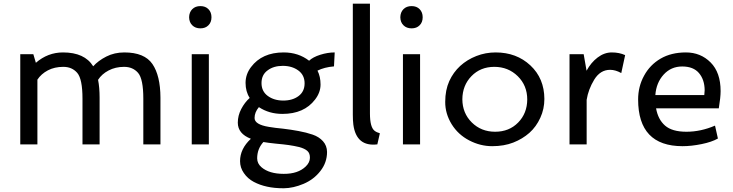

<svg xmlns="http://www.w3.org/2000/svg" viewBox="-20 -782 3970 1040"><path d="M89.8 0V-488.3H160.6L174.3 -441.9Q238.8 -498 321.3 -498Q438.5 -498 484.9 -422.9Q511.7 -453.1 555.7 -475.6Q599.6 -498 653.3 -498Q762.7 -498 805.7 -435.1Q848.6 -372.1 849.1 -253.4V0H756.3V-247.6Q756.3 -354 728 -387.2Q699.7 -419.9 652.3 -419.9Q605.5 -419.9 568.4 -400.4Q531.2 -380.9 511.2 -349.6Q519.5 -308.6 519.5 -253.4V0H426.8V-247.6Q426.8 -354 398.4 -387.2Q370.1 -419.9 323.2 -419.9Q275.4 -419.9 239.3 -400.9Q203.1 -381.8 182.6 -350.6V0Z M1018.6 0V-488.3H1111.3V0ZM1021.5 -645Q1004.9 -661.1 1004.4 -688.5Q1004.9 -715.8 1021.5 -732.4Q1038.1 -749 1065.4 -749Q1092.8 -749 1108.9 -732.4Q1125.5 -715.8 1125.5 -688.5Q1125.5 -661.1 1108.9 -645Q1092.8 -628.4 1065.4 -628.4Q1038.1 -628.4 1021.5 -645Z M1373 75.7Q1373 104 1396.5 124Q1438.5 159.7 1516.6 159.7Q1593.8 160.2 1635.7 120.1Q1658.2 98.6 1658.7 73.2Q1659.2 47.9 1644.5 35.2Q1629.9 22.5 1601.1 14.6Q1572.3 7.8 1544.9 3.9Q1517.6 0 1474.6 -3.9Q1431.6 -8.3 1406.7 -12.7Q1373 24.4 1373 75.7ZM1629.9 -330.6Q1629.9 -375.5 1595.7 -400.4Q1561.5 -425.3 1511.7 -425.3Q1461.9 -425.3 1429.7 -400.9Q1396.5 -377 1396.5 -332Q1396.5 -287.1 1430.7 -262.2Q1464.8 -237.3 1514.6 -237.3Q1564.5 -237.3 1597.2 -261.7Q1629.9 -286.1 1629.9 -330.6ZM1280.3 90.8Q1280.3 23.9 1338.9 -30.3Q1268.1 -57.6 1268.1 -117.7Q1268.1 -155.8 1286.6 -191.4Q1305.2 -227.1 1332.5 -251.5Q1310.1 -286.1 1310.1 -333Q1310.1 -379.9 1339.8 -418.9Q1399.4 -498 1516.6 -498Q1596.2 -498 1654.3 -453.1Q1674.8 -472.7 1714.8 -485.4Q1754.9 -498 1793 -498L1789.1 -422.4Q1736.8 -418 1699.7 -399.4Q1716.3 -367.2 1716.3 -324.2Q1716.3 -281.2 1686.5 -242.7Q1627.4 -165 1509.8 -165Q1437.5 -165 1382.3 -201.7Q1358.9 -173.8 1358.9 -143.1Q1358.4 -107.4 1436.5 -94.7Q1470.7 -88.9 1513.2 -85Q1555.2 -80.1 1597.2 -72.3Q1639.6 -64.5 1673.8 -52.7Q1708 -41 1729.5 -17.1Q1751 6.8 1751.5 41Q1751.5 98.6 1715.3 144.5Q1679.7 190.4 1624 213.9Q1568.4 237.3 1517.1 237.8Q1465.8 237.8 1426.8 229Q1387.7 220.7 1354.5 203.1Q1321.3 185.5 1300.8 155.3Q1280.3 126 1280.3 90.8Z M1891.1 -160.2V-762.2H1983.9V-167Q1983.9 -93.3 2008.8 -73.7Q2020 -64.9 2037.6 -60.1L2023.9 0Q1910.6 13.7 1894 -106.4Q1891.1 -129.9 1891.1 -160.2Z M2162.6 0V-488.3H2255.4V0ZM2165.5 -645Q2148.9 -661.1 2148.4 -688.5Q2148.9 -715.8 2165.5 -732.4Q2182.1 -749 2209.5 -749Q2236.8 -749 2252.9 -732.4Q2269.5 -715.8 2269.5 -688.5Q2269.5 -661.1 2252.9 -645Q2236.8 -628.4 2209.5 -628.4Q2182.1 -628.4 2165.5 -645Z M2484.4 -244.1Q2484.9 -168.9 2535.6 -118.7Q2586.4 -68.4 2662.1 -68.4Q2737.8 -68.4 2786.6 -118.2Q2835.4 -168 2835.9 -243.2Q2835.9 -318.4 2784.7 -369.1Q2732.9 -419.9 2657.7 -419.9Q2582.5 -419.9 2533.7 -369.6Q2484.9 -319.3 2484.4 -244.1ZM2391.6 -230.5Q2391.6 -293.9 2413.6 -342.8Q2435.5 -390.6 2472.7 -424.8Q2510.3 -459 2560.1 -478.5Q2609.9 -498 2664.6 -498Q2777.8 -498 2853 -427.7Q2928.2 -357.4 2928.7 -246.1Q2928.7 -191.9 2906.7 -144Q2884.8 -95.7 2847.7 -62.5Q2810.1 -29.3 2760.3 -9.8Q2710.4 9.8 2646 9.8Q2581.5 9.8 2521.5 -21.5Q2461.4 -52.7 2426.3 -109.4Q2391.1 -167 2391.6 -230.5Z M3064.9 0V-488.3H3141.6L3157.2 -398.9Q3181.2 -443.4 3217.3 -470.7Q3253.4 -498 3293.9 -498Q3334.5 -498 3366.2 -483.4L3345.2 -386.2Q3314 -403.8 3284.7 -403.8Q3231.4 -403.8 3198.7 -350.6Q3166.5 -297.4 3157.7 -241.2V0Z M3796.9 -293.5Q3796.4 -350.6 3766.1 -386.2Q3735.8 -421.9 3675.3 -421.9Q3614.7 -421.9 3574.7 -377.9Q3534.7 -334 3529.8 -267.1H3794.9Q3796.9 -288.6 3796.9 -293.5ZM3677.2 9.8Q3436.5 9.8 3436.5 -243.2Q3436.5 -313.5 3468.8 -372.1Q3500.5 -430.7 3558.1 -464.4Q3615.7 -498 3695.3 -498Q3774.9 -498 3829.1 -443.8Q3883.3 -389.6 3883.3 -288.6Q3883.3 -254.9 3873.5 -195.3H3533.7Q3544.4 -134.8 3582.5 -101.6Q3620.6 -68.4 3698.2 -68.4Q3775.9 -68.4 3853 -101.6L3868.7 -31.7Q3835.4 -12.7 3780.3 -1.5Q3725.1 9.8 3677.2 9.8Z"/></svg>

Font: Spinnaker
Style: Regular
Weight: 400
Designer: Elena Albertoni
Foundry: Elena Albertoni
Version: Version 1.001